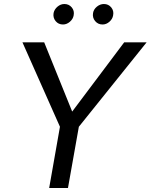

<svg xmlns="http://www.w3.org/2000/svg" viewBox="-20 -937 751 957"><path d="M293.9 -814.9Q271 -814.9 257.1 -832Q243.2 -849.1 247.1 -872.1Q251 -890.6 266.6 -903.8Q282.2 -917 300.8 -917Q323.7 -917 337.6 -900.1Q351.6 -883.3 347.2 -860.8Q344.2 -842.3 328.4 -828.6Q312.5 -814.9 293.9 -814.9ZM491.2 -814.9Q468.3 -814.9 454.1 -832Q439.9 -849.1 443.8 -872.1Q446.8 -890.6 462.9 -903.8Q479 -917 498 -917Q520.5 -917 534.4 -900.1Q548.3 -883.3 543.9 -860.8Q541 -842.3 525.4 -828.6Q509.8 -814.9 491.2 -814.9ZM710.9 -726.1 373 -305.2 318.8 0H225.1L278.8 -305.2L91.8 -726.1H200.2L339.8 -380.9L599.1 -726.1Z"/></svg>

Font: Stilu
Style: Italic
Weight: 400
Italic angle: -10°
Designer: Genilson Lima Santos
Foundry: Genilson Lima Santos
Version: Version 1.200;PS 001.200;hotconv 1.0.88;makeotf.lib2.5.64775